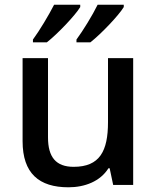

<svg xmlns="http://www.w3.org/2000/svg" viewBox="-20 -786 667 816"><path d="M506 -766H395C373 -721 333 -656 305 -618V-606H364C410 -642 485 -721 506 -756ZM321 -766H210C187 -721 148 -656 120 -618V-606H179C225 -642 300 -721 321 -756ZM546 -539H439V-267C439 -144 404 -77 293 -77C218 -77 184 -118 184 -202V-539H76V-186C76 -49 146 10 271 10C340 10 406 -15 441 -71H446L461 0H546Z"/></svg>

Font: Noto Sans Cherokee Medium
Style: Regular
Weight: 500
Designer: Monotype Design Team
Foundry: Monotype Imaging Inc.
Version: Version 2.001